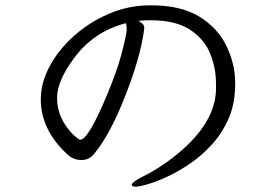

<svg xmlns="http://www.w3.org/2000/svg" viewBox="-20 -695 1040 720"><path d="M474 -2Q474 5 488 5Q502 5 535 -4.5Q568 -14 610.5 -34Q653 -54 697 -84.5Q741 -115 778.5 -157.5Q816 -200 839 -254.5Q862 -309 862 -382.5Q862 -456 828.5 -524Q795 -592 726 -633.5Q657 -675 548 -675H537Q459 -674 386.5 -642.5Q314 -611 257 -560Q200 -509 166.5 -447Q133 -385 133 -322Q133 -206 236 -113Q257 -95 285.5 -95Q314 -95 332 -117Q392 -188 450 -336Q508 -484 521 -588Q521 -600 515 -605.5Q509 -611 499 -617Q519 -619 541 -619H545Q637 -619 690.5 -585Q744 -551 767 -496.5Q790 -442 790 -380Q790 -372 790 -364Q790 -255 684 -152Q607 -78 510 -30Q474 -11 474 -2ZM452 -608Q456 -597 454.5 -578Q453 -559 436.5 -495.5Q420 -432 381 -338Q311 -171 281 -171Q277 -171 263 -182.5Q249 -194 233 -215Q194 -266 194 -328.5Q194 -391 257 -476Q331 -577 452 -608Z"/></svg>

Font: LXGW WenKai Mono TC
Style: Regular
Weight: 400
Designer: LXGW / Fontworks Inc.
Foundry: LXGW / Fontworks Inc.
Version: Version 1.330